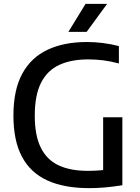

<svg xmlns="http://www.w3.org/2000/svg" viewBox="-20 -967 726 994"><path d="M442.5 7Q312.5 7 225.2 -32.8Q138 -72.5 93.8 -155.5Q49.5 -238.5 49.5 -368.5Q49.5 -501 95 -585Q140.5 -669 225.8 -709.2Q311 -749.5 429.5 -749.5Q472 -749.5 513.2 -744.2Q554.5 -739 595.5 -728.5V-638.5Q552.5 -650 513.8 -654.8Q475 -659.5 437 -659.5Q348.5 -659.5 286.8 -631Q225 -602.5 192.5 -538.5Q160 -474.5 160 -368Q160 -266.5 190.8 -203.5Q221.5 -140.5 282.5 -111.5Q343.5 -82.5 435 -82.5Q469 -82.5 500 -85.2Q531 -88 557.5 -92.5L514 -51V-360H613.5V-8Q566.5 -0.5 525.5 3.2Q484.5 7 442.5 7ZM334 -802 423 -947H534.5L428.5 -802Z"/></svg>

Font: Encode Sans SC Medium
Style: Regular
Weight: 500
Version: Version 3.002